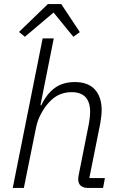

<svg xmlns="http://www.w3.org/2000/svg" viewBox="-20 -930 599 950"><path d="M43 0 191 -740H246L180 -409H184Q212 -467 252 -495.5Q292 -524 350 -524Q416 -524 449.5 -487Q483 -450 483 -385Q483 -371 481 -354Q479 -337 476 -319L422 -49H499L490 0H415Q394 0 380.5 -10.5Q367 -21 367 -43Q367 -48 367.5 -52Q368 -56 369 -62L420 -319Q423 -335 424.5 -350.5Q426 -366 426 -376Q426 -425 403 -449.5Q380 -474 334 -474Q303 -474 275.5 -462.5Q248 -451 224 -425Q202 -402 183.5 -368Q165 -334 158 -297L98 0ZM217 -910H283L375 -771L343 -748L245 -868L103 -748L74 -772Z"/></svg>

Font: IBM Plex Sans Light
Style: Italic
Weight: 300
Italic angle: -11.31°
Designer: Mike Abbink, Paul van der Laan, Pieter van Rosmalen
Foundry: Bold Monday
Version: Version 3.201